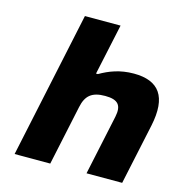

<svg xmlns="http://www.w3.org/2000/svg" viewBox="-105 -805 851 900"><g transform="rotate(15 320.0 -355.0)"><path d="M197 -710 46 0H219L281 -291C293 -348 321 -373 386 -373C450 -373 469 -348 457 -291L395 0H568L631 -295C662 -442 611 -509 489 -509C422 -509 371 -489 326 -463H317L370 -710Z"/></g></svg>

Font: LT Wave Black
Style: Italic
Weight: 900
Designer: Daniel Lyons
Version: Version 2.5 (Glyphs App)